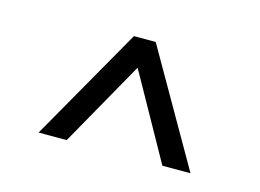

<svg xmlns="http://www.w3.org/2000/svg" viewBox="-49 -787 553 409"><g transform="rotate(15 227.5 -582.5)"><path d="M333 -457H395L251 -708H203L60 -457H122L228 -645Z"/></g></svg>

Font: MV Cash Light
Style: Regular
Weight: 300
Designer: Rodrigo Fuenzalida
Foundry: fragTYPE
Version: Version 1.100;Glyphs 3.1.2 (3151)